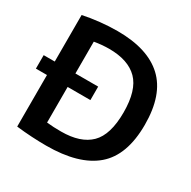

<svg xmlns="http://www.w3.org/2000/svg" viewBox="-167 -908 1066 1074"><g transform="rotate(30 366.0 -370.5)"><path d="M266 7Q221.5 7 172.5 4.2Q123.5 1.5 73 -4.5V-337.5H1.5V-424.5H73V-725Q122 -735.5 180 -741.8Q238 -748 293 -748Q488 -748 587.2 -655.8Q686.5 -563.5 686.5 -370Q686.5 -172.5 581.5 -82.8Q476.5 7 266 7ZM299 -103Q424.5 -103 486.8 -164.5Q549 -226 549 -370.5Q549 -513.5 487 -576Q425 -638.5 301.5 -638.5Q279.5 -638.5 254.5 -636.2Q229.5 -634 206.5 -630V-424.5H353.5V-337.5H206.5V-107.5Q229 -105 251.2 -104Q273.5 -103 299 -103Z"/></g></svg>

Font: Encode Sans SmBold
Style: Regular
Weight: 600
Designer: Multiple Designers
Foundry: Impallari Type
Version: Version 3.002; ttfautohint (v1.8.3) -l 8 -r 50 -G 200 -x 14 